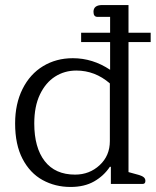

<svg xmlns="http://www.w3.org/2000/svg" viewBox="-20 -730 618 762"><path d="M40 -240Q40 -318 69.5 -377Q99 -436 151 -467.5Q203 -499 269 -499Q348 -499 417 -453V-563H302V-600H417V-663H367Q351 -663 351 -683Q351 -710 386 -710H490V-600H578V-563H490V-47L530 -36Q544 -32 550.5 -26.5Q557 -21 557 -12Q557 0 546 0H420V-68H416Q392 -32 353.5 -10Q315 12 260 12Q199 12 149 -15.5Q99 -43 69.5 -99.5Q40 -156 40 -240ZM416 -170V-399Q357 -450 283 -450Q236 -450 198.5 -426Q161 -402 138.5 -355Q116 -308 116 -240Q116 -144 157.5 -90.5Q199 -37 278 -37Q335 -37 375.5 -74.5Q416 -112 416 -170Z"/></svg>

Font: Maitree
Style: Regular
Weight: 400
Designer: CadsonDemak Team
Foundry: CadsonDemak
Version: Version 1.001